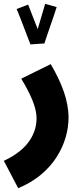

<svg xmlns="http://www.w3.org/2000/svg" viewBox="-50 -752 434 1003"><path d="M109 -520 182 -525C194 -564 234 -675 246 -715L186 -732C179 -709 161 -649 147 -600C129 -643 108 -702 97 -728L37 -705C58 -656 92 -562 109 -520ZM45 231C230 156 308 -5 308 -137C308 -227 273 -318 215 -417L61 -341C109 -261 141 -192 141 -134C141 -65 106 26 -30 88Z"/></svg>

Font: Noto Sans Arabic UI XCn Bk
Style: Regular
Weight: 900
Width: 2
Designer: Monotype Design Team, Nadine Chahine and Nizar Qandah
Foundry: Monotype Imaging Inc.
Version: Version 2.010